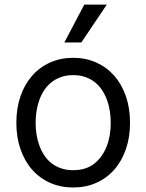

<svg xmlns="http://www.w3.org/2000/svg" viewBox="-20 -804 637 835"><path d="M298.3 -552.6Q353.3 -552.6 398.8 -532.1Q444.2 -511.7 476.9 -474.6Q509.6 -437.5 527.5 -385.5Q545.5 -333.5 545.5 -269.9Q545.5 -207 527.5 -155.2Q509.6 -103.3 476.9 -66.2Q444.2 -29.1 398.8 -8.9Q353.3 11.4 298.3 11.4Q243.3 11.4 197.8 -8.9Q152.3 -29.1 119.7 -66.2Q87 -103.3 69.1 -155.2Q51.1 -207 51.1 -269.9Q51.1 -333.5 69.1 -385.5Q87 -437.5 119.7 -474.6Q152.3 -511.7 197.8 -532.1Q243.3 -552.6 298.3 -552.6ZM298.3 -63.9Q354.4 -63.9 390.6 -92.7Q408.7 -107.2 422.1 -126.4Q435.4 -145.6 444.2 -168.3Q453.1 -191.1 457.4 -216.8Q461.6 -242.5 461.6 -269.9Q461.6 -295.5 457.7 -320.7Q453.8 -345.9 445.5 -368.8Q437.1 -391.7 424.2 -411.6Q411.2 -431.5 393.1 -446Q375 -460.6 351.4 -468.9Q327.8 -477.3 298.3 -477.3Q269.2 -477.3 245.9 -469.1Q222.7 -460.9 204.4 -446.7Q186.1 -432.5 172.9 -412.8Q159.8 -393.1 151.5 -370.2Q143.1 -347.3 139 -321.7Q134.9 -296.2 134.9 -269.9Q134.9 -244.7 138.8 -219.5Q142.8 -194.2 151.1 -171.3Q159.4 -148.4 172.4 -128.7Q185.4 -109 203.5 -94.6Q221.6 -80.3 245.2 -72.1Q268.8 -63.9 298.3 -63.9ZM259.9 -619.3 346.6 -784.1H444.6L333.8 -619.3Z"/></svg>

Font: Inter P
Style: Regular
Weight: 400
Designer: Rasmus Andersson
Foundry: rsms
Version: Version 3.018;git-588b23468